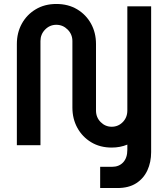

<svg xmlns="http://www.w3.org/2000/svg" viewBox="-20 -732 847 968"><path d="M485 216V109H545Q580 109 601 86.5Q622 64 622 23V-3Q586 12 543 12Q484 12 439.5 -15Q395 -42 370 -87.5Q345 -133 345 -190V-525Q345 -559 321 -583Q297 -607 264 -607Q231 -607 207.5 -583Q184 -559 184 -525V0H65V-510Q65 -567 90 -612.5Q115 -658 160 -685Q205 -712 264 -712Q324 -712 369 -685Q414 -658 439 -612.5Q464 -567 464 -510V-175Q464 -140 487.5 -116.5Q511 -93 543 -93Q576 -93 599 -116.5Q622 -140 622 -175V-700H742V35Q742 86 723 127Q704 168 666.5 192Q629 216 572 216Z"/></svg>

Font: MuseoModerno Medium
Style: Regular
Weight: 500
Designer: Pablo Cosgaya, Héctor Gatti, Marcela Romero, and the Authors of The MuseoModerno Project.
Foundry: Omnibus-Type Team
Version: Version 1.001